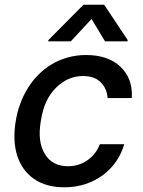

<svg xmlns="http://www.w3.org/2000/svg" viewBox="-20 -787 608 818"><path d="M46.9 -270.2Q52.9 -308.6 66.1 -344.5Q79.2 -380.3 98.7 -411.8Q118.3 -443.2 144 -469.1Q169.7 -495 201 -513.5Q232.2 -532 269 -542.3Q305.8 -552.6 346.9 -552.6Q440.7 -552.6 493.3 -502.5Q546.5 -452.1 541.5 -369.3H438.2Q436.1 -408.4 410.2 -435.4Q383.5 -463.1 333.5 -463.1Q268.1 -463.1 217.3 -411.9Q191.8 -386 176.5 -352.1Q161.2 -318.2 154.1 -272.7Q146.3 -226.9 150.6 -192.5Q154.8 -158 170.8 -131.4Q202.1 -78.8 269.9 -78.8Q292.6 -78.8 313.4 -85.2Q334.2 -91.6 351.7 -103.7Q369.3 -115.8 383.2 -133.2Q397 -150.6 405.5 -172.6H509.2Q497.9 -132.8 474.8 -99.3Q451.7 -65.7 418.7 -41.2Q385.7 -16.7 344.1 -2.8Q302.6 11 254.3 11Q175.4 11 124.3 -25.2Q98.7 -43 80.8 -68.2Q62.9 -93.4 53.1 -124.6Q43.3 -155.9 41.7 -192.6Q40.1 -229.4 46.9 -270.2ZM186.1 -616.1 335.6 -766.7H424L524.1 -616.1L523.4 -610.8H427.6L370 -706L281.6 -610.8H185.4Z"/></svg>

Font: Inter P Medium
Style: Italic
Weight: 500
Italic angle: 9.39999°
Designer: Rasmus Andersson
Foundry: rsms
Version: Version 3.018;git-588b23468